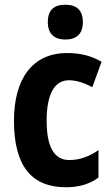

<svg xmlns="http://www.w3.org/2000/svg" viewBox="-20 -781 474 811"><path d="M256 -761C208 -761 182 -739 182 -687C182 -637 211 -614 256 -614C302 -614 330 -637 330 -687C330 -738 304 -761 256 -761ZM259 10C313 10 358 -3 396 -31V-147C357 -120 317 -105 272 -105C210 -105 177 -159 177 -271C177 -383 210 -442 271 -442C303 -442 335 -431 370 -413L409 -520C370 -543 324 -557 264 -557C116 -557 39 -447 39 -271C39 -79 114 10 259 10Z"/></svg>

Font: Noto Sans Myanmar Condensed
Style: Bold
Weight: 700
Width: 3
Designer: Monotype Design Team
Foundry: Monotype Imaging Inc.
Version: Version 2.107